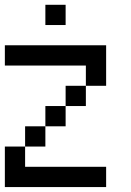

<svg xmlns="http://www.w3.org/2000/svg" viewBox="-20 -853 540 790"><path d="M0 -83.3V-250H83.3V-166.7H416.7V-83.3ZM0 -583.3V-666.7H416.7V-500H333.3V-583.3ZM83.3 -250V-333.3H166.7V-250ZM166.7 -333.3V-416.7H250V-333.3ZM166.7 -750V-833.3H250V-750ZM250 -416.7V-500H333.3V-416.7Z"/></svg>

Font: GalmuriMono11 Regular
Style: Regular
Weight: 400
Designer: Lee Minseo (quiple)
Version: Version 2.399;hotconv 1.1.1;makeotfexe 2.6.0 DEVELOPMENT